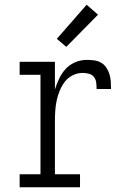

<svg xmlns="http://www.w3.org/2000/svg" viewBox="-20 -791 540 811"><path d="M63 0V-55H151V-475H63V-530H212V-413Q219 -436 230 -459Q241 -482 257.5 -500Q274 -518 297.5 -528Q321 -538 346 -538Q362 -538 377.5 -536Q393 -534 406.5 -526.5Q420 -519 429 -505.5Q438 -492 442.5 -477Q447 -462 448 -446.5Q449 -431 449 -415H388Q388 -428 386.5 -441.5Q385 -455 377 -465.5Q369 -476 355.5 -479.5Q342 -483 329 -483Q307 -483 287 -473Q267 -463 254 -446Q241 -429 232.5 -408.5Q224 -388 219.5 -367Q215 -346 213.5 -324.5Q212 -303 212 -281V-55H318V0ZM260 -593 220 -627 346 -771 394 -729Z"/></svg>

Font: Iosevka Slab Light
Style: Regular
Weight: 300
Monospace: yes
Designer: Belleve Invis
Foundry: Belleve Invis
Version: Version 11.1.0; ttfautohint (v1.8.3)